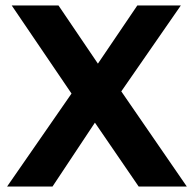

<svg xmlns="http://www.w3.org/2000/svg" viewBox="-20 -686 713 706"><path d="M243 -342 23 -666H195L340 -452L485 -666H645L426 -350L667 0H490L329 -235L173 0H6Z"/></svg>

Font: Secular One
Style: Regular
Weight: 400
Designer: Michal Sahar
Foundry: Hagilda
Version: Version 1.000